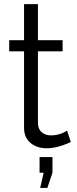

<svg xmlns="http://www.w3.org/2000/svg" viewBox="-20 -717 375 936"><path d="M325.2 -24.9Q324.7 -24.4 315.2 -20.3Q305.7 -16.1 299.6 -13.7Q293.5 -11.2 281.2 -7.1Q269 -2.9 258.8 -0.5Q248.5 2 234.4 3.9Q220.2 5.9 207 5.9Q160.2 5.9 128.7 -20.3Q97.2 -46.4 97.2 -94.2V-466.8H24.9V-521H97.2V-696.8H165V-521H285.2V-466.8H165V-112.8Q167 -85.4 184.6 -71.3Q202.1 -57.1 228 -57.1Q270.5 -57.1 307.1 -80.1ZM175.8 199.2 192.9 125H172.9V48.8H235.8V125L210.9 199.2Z"/></svg>

Font: Rawline
Style: Regular
Weight: 400
Designer: Matt McInerney, Pablo Impallari, Rodrigo Fuenzalida
Foundry: Matt McInerney, Pablo Impallari, Rodrigo Fuenzalida
Version: Version 4.020;PS 004.020;hotconv 1.0.88;makeotf.lib2.5.64775